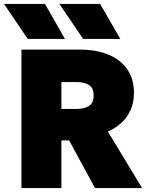

<svg xmlns="http://www.w3.org/2000/svg" viewBox="-32 -951 754 971"><path d="M76.5 0V-700H373.5Q455.5 -700 516.8 -674.5Q578 -649 611.8 -600.2Q645.5 -551.5 645.5 -482Q645.5 -431 627.5 -392.5Q609.5 -354 579.5 -327.5Q549.5 -301 513.5 -286L686.5 0H448.5L317.5 -241H278.5V0ZM278.5 -400H352.5Q394 -400 417.8 -415Q441.5 -430 441.5 -468Q441.5 -506.5 417.8 -521.2Q394 -536 353.5 -536H278.5ZM576.5 -754H388.5L268.5 -931H474.5ZM296.5 -754H108.5L-11.5 -931H195.5Z"/></svg>

Font: Geologica Black
Style: Regular
Weight: 900
Designer: Sindre Bremnes, Frode Helland
Foundry: Monokrom Skriftforlag AS
Version: Version 1.010;gftools[0.9.28]